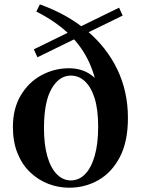

<svg xmlns="http://www.w3.org/2000/svg" viewBox="-20 -851 656 887"><path d="M299.6 16.2Q249.4 16.2 202.9 -1.8Q156.4 -19.8 119.3 -55.1Q82.2 -90.5 60.9 -143.1Q39.6 -195.8 39.6 -264.1Q39.6 -349.7 76 -410.6Q112.4 -471.5 171.6 -503.6Q230.8 -535.7 299.1 -535.7Q358.8 -535.7 402.6 -503.8Q446.4 -471.9 468.7 -409.6L436 -399.1Q425 -490.6 391.9 -563Q358.8 -635.3 299.2 -693.1Q239.6 -750.9 147.8 -797.7L164.2 -830.7Q290 -785.9 381.3 -709.4Q472.5 -632.9 521.8 -530.7Q571 -428.4 571 -306.1Q571 -196.6 533.7 -125.4Q496.4 -54.1 434.7 -18.9Q373.1 16.2 299.6 16.2ZM307.2 -17.5Q345.2 -17.5 373.6 -46.9Q402 -76.3 417.8 -132Q433.5 -187.6 433.5 -265.4Q433.5 -345.5 417 -397.6Q400.4 -449.6 372 -475.7Q343.6 -501.8 307.2 -501.8Q253.1 -501.8 218.2 -441Q183.2 -380.2 183.2 -259.1Q183.2 -183 198.7 -129Q214.1 -74.9 242.4 -46.2Q270.7 -17.5 307.2 -17.5ZM152.9 -586.3 136.3 -623.1 530.1 -815.5 546.7 -779.1Z"/></svg>

Font: Noto Serif TC
Style: Regular
Weight: 200
Designer: Ryoko NISHIZUKA 西塚涼子 (kana & ideographs); Frank Grießhammer (Latin, Greek & Cyrillic); Wenlong ZHANG 张文龙 (bopomofo); San
Foundry: Adobe
Version: Version 2.001;hotconv 1.1.0;makeotfexe 2.6.0